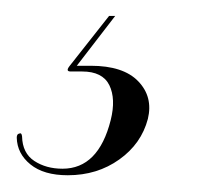

<svg xmlns="http://www.w3.org/2000/svg" viewBox="-28 -20 270 235"><path d="M105.5 -0.5H113L66 60.5H83Q123 60.5 141.2 79.5Q159.5 98.5 153 125.5Q145 156 118 175.2Q91 194.5 55 194.5Q25.5 194.5 9.2 181.2Q-7 168 -7.5 148.5Q-7.5 144 -4.5 143.5Q-1.5 142 -1 147Q-0.5 167.5 14 177Q28.5 186.5 48.5 186.5Q92.5 186.5 107.5 127Q114 101 105.8 84.2Q97.5 67.5 72.5 67.5H58.5Q52 67.5 57 61Z"/></svg>

Font: Fraunces 144pt S000 Light
Style: Italic
Weight: 300
Italic angle: -16°
Version: Version 1.000; ttfautohint (v1.8.3)